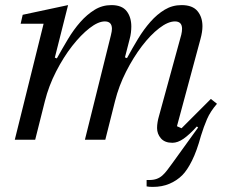

<svg xmlns="http://www.w3.org/2000/svg" viewBox="-20 -548 883 753"><path d="M656 12Q626 12 611 -5.5Q596 -23 596 -46Q596 -57 598 -69Q600 -81 603 -91L691 -412Q694 -425 694 -435Q694 -464 666 -464Q639 -464 604.5 -437.5Q570 -411 536.5 -367Q503 -323 474.5 -267Q446 -211 431 -151L393 0H313L415 -410Q419 -426 419 -435Q419 -464 391 -464Q365 -464 331 -437.5Q297 -411 263 -367.5Q229 -324 200 -267.5Q171 -211 156 -151L118 0H38L151 -455H61L69 -490L247 -528L195 -322L203 -319Q224 -357 246.5 -394.5Q269 -432 295 -461.5Q321 -491 351 -509.5Q381 -528 417 -528Q458 -528 476.5 -504.5Q495 -481 495 -444Q495 -433 493.5 -420Q492 -407 488 -393L470 -323L478 -320Q499 -359 521.5 -396Q544 -433 570 -462.5Q596 -492 626 -510Q656 -528 692 -528Q735 -528 754.5 -504.5Q774 -481 774 -445Q774 -423 766 -394L674 -53L692 -45L807 -160L831 -141Q805 -111 792 -81Q779 -51 768 -15Q752 44 733 82Q714 120 695 139Q674 160 645 172.5Q616 185 579 185Q571 185 565.5 184.5Q560 184 555 183V158H565Q582 158 594.5 153.5Q607 149 617 140Q627 131 636 119Q645 107 656 92L757 -48L752 -52Q723 -20 700 -4Q677 12 656 12Z"/></svg>

Font: IBM Plex Serif
Style: Italic
Weight: 400
Italic angle: -14°
Designer: Mike Abbink, Paul van der Laan, Pieter van Rosmalen
Foundry: Bold Monday
Version: Version 3.001